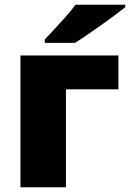

<svg xmlns="http://www.w3.org/2000/svg" viewBox="-20 -786 546 806"><path d="M477.1 -553.2V-411.1H256.8V0H65.9V-553.2ZM505.9 -766.1V-755.9Q488.3 -741.7 460.9 -721.4Q433.6 -701.2 403.1 -679.4Q372.6 -657.7 344 -638.2Q315.4 -618.7 294.9 -606H168V-620.1Q185.1 -638.7 209 -664.3Q232.9 -689.9 256.8 -716.8Q280.8 -743.7 296.9 -766.1Z"/></svg>

Font: Open Sans ExtraBold
Style: Regular
Weight: 800
Designer: Monotype Design Team
Foundry: Monotype Imaging Inc.
Version: Version 3.003; ttfautohint (v1.8.4)